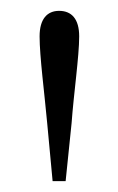

<svg xmlns="http://www.w3.org/2000/svg" viewBox="-20 -819 218 354"><path d="M89 -799C67 -799 53 -784 53 -752C53 -715 62 -647 67 -592L77 -485H101L112 -592C116 -647 126 -715 126 -752C126 -784 112 -799 89 -799Z"/></svg>

Font: Noto Serif CJK KR ExtraLight
Style: Regular
Weight: 250
Designer: Ryoko NISHIZUKA 西塚涼子 (kana & ideographs); Frank Grießhammer (Latin, Greek & Cyrillic); Wenlong ZHANG 张文龙 (bopomofo); San
Foundry: Adobe Systems Incorporated
Version: Version 1.000;PS 1;hotconv 16.6.53;makeotf.lib2.5.65590